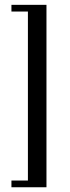

<svg xmlns="http://www.w3.org/2000/svg" viewBox="-20 -643 294 809"><path d="M175.8 146H28.2V117.7H97.6V-594.4H28.2V-622.6H175.8Z"/></svg>

Font: Playfair
Style: Regular
Weight: 400
Designer: Claus Eggers Sørensen
Foundry: Claus Eggers Sørensen
Version: Version 2.001;gftools[0.9.30]